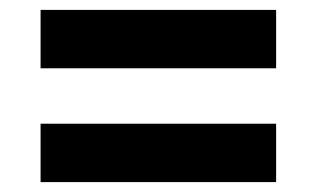

<svg xmlns="http://www.w3.org/2000/svg" viewBox="-20 -484 640 388"><path d="M62 -346V-464H538V-346ZM62 -116V-234H538V-116Z"/></svg>

Font: Lilex
Style: Regular
Weight: 400
Monospace: yes
Designer: Mike Abbink, Paul van der Laan, Pieter van Rosmalen, Mikhael Khrustik
Foundry: Mikhael Khrustik
Version: Version 2.510